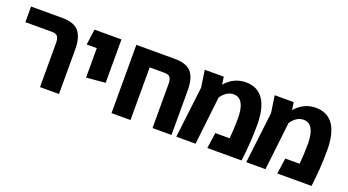

<svg xmlns="http://www.w3.org/2000/svg" viewBox="-47 -1044 2723 1501"><g transform="rotate(20 1315.0 -293.0)"><path d="M305 -366Q305 -404 292 -421Q279 -438 245 -438H24V-568H282Q382 -568 422.5 -519.5Q463 -471 463 -371V0H305Z M618 -438H534L552 -568H776V-207L618 -193Z M1399 -373V0H1241V-368Q1241 -404 1228 -421Q1215 -438 1181 -438H1058V0H900V-568H1219Q1318 -568 1358.5 -520Q1399 -472 1399 -373Z M2002 -301Q2002 -156 1982 0H1697L1716 -131H1835Q1843 -213 1843 -300Q1843 -380 1819.5 -422.5Q1796 -465 1748 -465Q1689 -465 1645 -401L1599 0H1439L1490 -426L1469 -568H1627L1636 -505Q1707 -586 1806 -586Q1904 -586 1953 -514Q2002 -442 2002 -301Z M2584 -301Q2584 -156 2564 0H2279L2298 -131H2417Q2425 -213 2425 -300Q2425 -380 2401.5 -422.5Q2378 -465 2330 -465Q2271 -465 2227 -401L2181 0H2021L2072 -426L2051 -568H2209L2218 -505Q2289 -586 2388 -586Q2486 -586 2535 -514Q2584 -442 2584 -301Z"/></g></svg>

Font: FiraGOUPP
Style: Bold
Weight: 700
Designer: bBox Type
Foundry: bBox Type GmbH
Version: Version 1.001